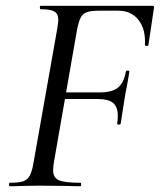

<svg xmlns="http://www.w3.org/2000/svg" viewBox="-20 -645 554 665"><path d="M14 -12Q45 -12 60 -17Q75 -22 83 -36.5Q91 -51 96 -81L178 -544Q182 -570 182 -575Q182 -597 168.5 -605Q155 -613 121 -613Q118 -613 118 -619Q118 -625 121 -625H508Q516 -625 513 -616L502 -542L494 -489Q493 -485 487 -486Q481 -487 482 -490Q485 -543 460 -575.5Q435 -608 389 -608H327Q296 -608 281.5 -603Q267 -598 260 -585Q253 -572 247 -543L167 -85Q164 -67 164 -55Q164 -30 183.5 -21Q203 -12 259 -12Q261 -12 261 -6Q261 0 259 0Q231 0 213 -1L116 -2L56 -1Q41 0 14 0Q11 0 11 -6Q11 -12 14 -12ZM386 -218Q388 -228 388 -244Q388 -275 371.5 -288.5Q355 -302 320 -302H169L172 -325H327Q368 -325 388.5 -341.5Q409 -358 416 -397Q417 -401 423 -400.5Q429 -400 428 -396Q423 -364 413 -313L398 -217Q397 -213 391 -213.5Q385 -214 386 -218Z"/></svg>

Font: Cormorant Garamond Medium
Style: Italic
Weight: 500
Italic angle: -10°
Designer: Christian Thalmann (Catharsis Fonts)
Foundry: Catharsis Fonts
Version: Version 4.000